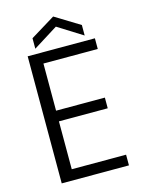

<svg xmlns="http://www.w3.org/2000/svg" viewBox="-127 -932 757 1007"><g transform="rotate(-15 251.5 -428.5)"><path d="M445 -632H150V-376H415V-318H150V-58H445V0H80V-690H445ZM397 -718 263 -802 129 -718V-775L263 -857L397 -775Z"/></g></svg>

Font: Parkinsans Light
Style: Regular
Weight: 300
Designer: Red Stone, Indian Type Foundry
Foundry: Indian Type Foundry
Version: Version 1.000